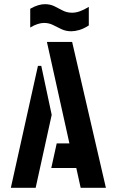

<svg xmlns="http://www.w3.org/2000/svg" viewBox="-20 -901 549 921"><path d="M322 -751Q296 -751 275 -761Q254 -771 234.5 -781Q215 -791 191 -791Q178 -791 161.5 -786Q145 -781 125 -769V-859Q146 -871 163.5 -876Q181 -881 195 -881Q221 -881 241 -871Q261 -861 281 -850.5Q301 -840 326 -840Q343 -840 362 -846.5Q381 -853 406 -868V-779Q381 -763 360 -757Q339 -751 322 -751ZM367 0 346 -95H226L252 -213H313L205 -700H326L488 0ZM32 0 162 -585H178L228 -350L151 0Z"/></svg>

Font: Stick No Bills
Style: Bold
Weight: 700
Version: Version 2.000